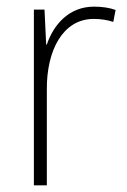

<svg xmlns="http://www.w3.org/2000/svg" viewBox="-20 -558 382 578"><path d="M263 -538C187 -538 141 -483 121 -424H119L114 -529H82V0H121V-288C120 -406 169 -501 262 -501C284 -501 303 -498 321 -492L328 -528C309 -535 286 -538 263 -538Z"/></svg>

Font: Noto Sans SemiCondensed ExtraLight
Style: Regular
Weight: 200
Width: 4
Designer: Monotype Design Team
Foundry: Monotype Imaging Inc.
Version: Version 2.013